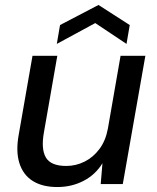

<svg xmlns="http://www.w3.org/2000/svg" viewBox="-20 -742 631 774"><path d="M211 12Q151 12 112 -12.5Q73 -37 58 -85Q43 -133 56 -202L111 -517H211L157 -208Q145 -141 165 -107Q185 -73 247 -73Q286 -73 321 -90.5Q356 -108 381 -141.5Q406 -175 415 -224L466 -517H566L475 0H386L393 -84Q365 -38 317 -13Q269 12 211 12ZM209 -565 222 -641 377 -722 503 -641 490 -565 364 -649Z"/></svg>

Font: DM Sans 11pt Medium
Style: Italic
Weight: 500
Italic angle: -10°
Version: Version 4.004;gftools[0.9.30]